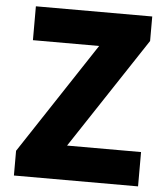

<svg xmlns="http://www.w3.org/2000/svg" viewBox="-53 -791 724 838"><g transform="rotate(5 309.0 -372.0)"><path d="M39.1 0V-108.4L360.4 -595.7H70.3V-744.1H580.1V-636.7L258.8 -150.4H583V0Z"/></g></svg>

Font: Bpmf Zihi Sans Heavy
Style: Heavy
Weight: 900
Foundry: But Ko
Version: Version 1.320